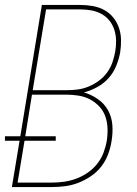

<svg xmlns="http://www.w3.org/2000/svg" viewBox="-32 -755 552 775"><path d="M16 0 47 -187H-12V-205H50L137 -735H292Q318 -735 343 -730.5Q368 -726 389 -714.5Q410 -703 425 -684.5Q440 -666 448 -643Q456 -620 456.5 -594.5Q457 -569 453 -543Q448 -516 437 -489Q426 -462 406.5 -440Q387 -418 360.5 -403.5Q334 -389 307 -382Q337 -373 363 -355Q389 -337 404 -310Q419 -283 421.5 -250.5Q424 -218 418 -184Q414 -158 404 -131.5Q394 -105 376.5 -82.5Q359 -60 334.5 -43.5Q310 -27 284 -17Q258 -7 231 -3.5Q204 0 178 0ZM100 -391H239Q261 -391 283 -394Q305 -397 326.5 -406Q348 -415 367 -429Q386 -443 400 -462Q414 -481 421.5 -502.5Q429 -524 433 -546Q437 -569 436.5 -591.5Q436 -614 429.5 -634.5Q423 -655 410 -671.5Q397 -688 378 -698.5Q359 -709 337 -713Q315 -717 292 -717H154ZM39 -18H178Q202 -18 227 -21.5Q252 -25 276 -34Q300 -43 322 -58Q344 -73 360.5 -94Q377 -115 386 -139Q395 -163 399 -187Q403 -213 402 -238Q401 -263 393 -285.5Q385 -308 368.5 -325.5Q352 -343 331 -354Q310 -365 285 -369Q260 -373 235 -373H97L70 -205H193V-187H67Z"/></svg>

Font: Iosevka Term Curly Th Obl
Style: Regular
Weight: 100
Italic angle: -9°
Designer: Belleve Invis
Foundry: Belleve Invis
Version: Version 32.3.0